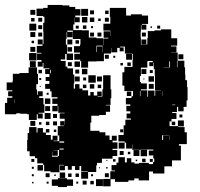

<svg xmlns="http://www.w3.org/2000/svg" viewBox="-28 -741 812 778"><path d="M728 -308H716V-290H694V-308H689V-287H670V-283H687V-259H667V-249H659V-230H693V-253H717V-229H694V-226H720V-205H729V-157H697V-151H705V-91H669V-67H638V-38H592V-46H576V-10H534V-18H516V-10H492V-4H438V-15H420V14H390V-16H419V-47H438V-50H424V-72H444V-82H452V-104H478V-83H486V-100H504V-83H517V-78H535V-81H575V-76H592V-84H597V-99H593V-111H575V-131H593V-135H542V-134H508V-156H507V-139H483V-163H477V-168H452V-194H473V-233H480V-256H502V-261H485V-281H500V-290H484V-312H500V-318H482V-344H505V-351H511V-372H476V-394H468V-448H476V-470H509V-497H510V-523H507V-524H478V-552H459V-549H473V-533H457V-547H447V-529H423V-547H422V-524H393V-493H364V-492H329V-467H301V-493H297V-499H273V-523H296V-528H272V-554H296V-560H298V-583H267V-617H245V-612H266V-590H244V-611H242V-584H239V-560H244V-524H268V-498H242V-522H236V-500H218V-494H238V-471H245V-464H268V-439H273V-403H271V-382H276V-400H294V-382H306V-375H329V-354H338V-368H352V-354H366V-370H384V-352H368V-350H387V-379H390V-436H420V-379H423V-343H420V-316H401V-314H418V-288H401V-275H374V-272H342V-244H338V-211H375V-205H399V-192H416V-174H425V-191H445V-171H428V-164H448V-138H428V-133H447V-109H428V-98H385V-81H365V-71H362V-44H329V-17H301V-45H328V-47H301V-68H294V-52H276V-68H263V-53H247V-68H235V-51H215V-71H232V-73H213V-43H177V-47H151V-73H147V-79H123V-100H114V-108H92V-128H82V-174H84V-202H90V-226H120V-204H124V-222H146V-204H158V-194H178V-175H185V-191H205V-171H189V-169H212V-192H206V-230H231V-232H216V-250H234V-235H235V-250H234V-260H214V-282H234V-284H208V-311H206V-290H184V-312H205V-320H184V-342H205V-347H181V-371H175V-381H155V-401H172V-413H157V-429H172V-441H155V-461H172V-464H148V-486H145V-471H125V-491H140V-498H122V-524H140V-527H121V-555H144V-561H125V-581H145V-562H148V-613H147V-649H152V-673H147V-676H120V-706H147V-709H165V-721H225V-719H253V-713H277V-704H298V-678H277V-671H295V-651H275V-669H274V-642H269V-619H303V-618H332V-589H363V-586H390V-558H391V-585H411V-588H392V-614H418V-595H419V-617H391V-645H419V-673H417V-709H483V-678H503V-683H547V-678H572V-644H547V-641H565V-621H545V-639H543V-613H542V-589H543V-560H565V-561H569V-587H571V-615H598V-618H624V-622H666V-586H690V-556H665V-553H687V-529H665V-528H692V-495H719V-468H722V-439H723V-416H730V-388H732V-334H728ZM301 -705H329V-677H301ZM95 -701H115V-681H95ZM337 -699H353V-683H337ZM398 -698H412V-684H398ZM304 -672H326V-650H304ZM336 -670H354V-652H336ZM127 -669H143V-653H127ZM397 -669H413V-653H397ZM112 -668V-654H98V-668ZM370 -666H380V-656H370ZM91 -645H119V-617H91ZM143 -623H127V-639H143ZM322 -638V-624H308V-638ZM291 -637V-625H279V-637ZM609 -637H621V-625H609ZM341 -627V-635H349V-627ZM582 -634H588V-628H582ZM95 -611H115V-591H95ZM143 -593H127V-609H143ZM353 -593H337V-609H353ZM367 -609H383V-593H367ZM563 -609V-593H547V-609ZM245 -581H265V-561H245ZM545 -561V-581H565V-561ZM278 -564V-578H292V-564ZM100 -566V-576H110V-566ZM363 -530V-553H387V-529H388V-556H363V-553H361V-530ZM115 -531H95V-551H115ZM264 -550V-532H246V-550ZM90 -526H120V-496H90ZM507 -499H483V-523H507ZM695 -521H715V-501H695ZM413 -519V-503H397V-519ZM439 -515V-507H431V-515ZM543 -433H539V-409H543V-403H567V-379H543V-375H569V-349H572V-374H598V-353H601V-375H625V-376H600V-435H599V-461H595V-487H593V-473H577V-489H591V-494H573V-493H569V-467H543ZM689 -494V-468H691V-494ZM117 -493V-469H93V-493ZM274 -492H296V-470H274ZM658 -467V-468H661V-492H658V-468H635V-467ZM263 -489V-473H247V-489ZM488 -474V-488H502V-474ZM460 -486H470V-476H460ZM82 -278V-280H54V-282H38V-278H-8V-324H1V-345H22V-351H5V-371H22V-375H-1V-407H23V-413H24V-442H51V-445H88V-468H122V-442H126V-400H119V-378H122V-357H125V-371H145V-351H131V-344H148V-318H152V-284H128V-281H145V-261H125V-278H121V-255H89V-278ZM304 -462H326V-440H304ZM545 -461H565V-441H545ZM277 -443V-459H293V-443ZM128 -458H142V-444H128ZM175 -444H178V-458H175ZM579 -457H591V-445H579ZM330 -436H360V-406H330ZM574 -432H596V-410H574ZM295 -411H275V-431H295ZM365 -431H385V-411H365ZM309 -415V-427H321V-415ZM131 -425H139V-417H131ZM557 -419H553V-423H557ZM595 -381H575V-401H595ZM354 -400V-382H336V-400ZM322 -384H308V-398H322ZM382 -398V-384H368V-398ZM137 -393V-389H133V-393ZM541 -373H539V-351H541ZM630 -371H629V-353H630ZM486 -352V-370H504V-352ZM161 -357V-365H169V-357ZM176 -320H154V-342H176ZM30 -338H29V-324H30ZM682 -317H670V-315H682ZM175 -311V-291H155V-311ZM177 -259H153V-283H177ZM187 -279H203V-263H187ZM711 -277V-265H699V-277ZM115 -251V-231H95V-251ZM203 -233H187V-249H203ZM172 -248V-234H158V-248ZM682 -248V-234H668V-248ZM140 -246V-236H130V-246ZM158 -218H172V-204H158ZM459 -205V-217H471V-205ZM200 -216V-206H190V-216ZM633 -193H656V-194H633V-193H629V-174H633ZM657 -174H658V-192H657ZM232 -163V-168H213V-163ZM477 -139H453V-163H477ZM230 -135V-139H213V-135ZM568 -134V-108H542V-134ZM211 -109V-133H189V-132H206V-110H184V-127H183V-106H207V-109ZM513 -133H537V-109H513ZM457 -113V-129H473V-113ZM490 -116V-126H500V-116ZM548 -84V-98H562V-84ZM111 -85H99V-97H111ZM579 -85V-97H591V-85ZM430 -86V-96H440V-86ZM528 -94V-88H522V-94ZM403 -89V-93H407V-89ZM146 -50H124V-72H146ZM109 -57H101V-65H109ZM408 -58H402V-64H408ZM373 -59V-63H377V-59ZM214 -20V-42H236V-20ZM173 -23H157V-39H173ZM413 -23H397V-39H413ZM248 -24V-38H262V-24ZM292 -24H278V-38H292ZM109 -27H101V-35H109ZM341 -27V-35H349V-27ZM192 -28V-34H198V-28ZM207 -19H243V-14H268V12H243V17H207V12H182V-14H207ZM389 13H361V-15H389ZM323 7H307V-9H323ZM352 6H338V-8H352ZM169 3H161V-5H169ZM289 3H281V-5H289ZM108 2H102V-4H108Z"/></svg>

Font: Rubik-Storm
Style: Regular
Weight: 400
Designer: NaN (generative design), Hubert & Fischer (Rubik source font outlines)
Foundry: NaN, Hubert & Fischer
Version: Version 1.000